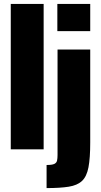

<svg xmlns="http://www.w3.org/2000/svg" viewBox="-20 -763 516 981"><path d="M35 0V-743H203V0ZM273 -604V-743H441V-604ZM218 198V80Q246 80 257.5 74.5Q269 69 271.5 57.5Q274 46 274 29V-510H441V-35Q441 45 432 92Q423 139 399 161.5Q375 184 331 191Q287 198 218 198Z"/></svg>

Font: Saira Condensed Black
Style: Regular
Weight: 900
Width: 3
Designer: Hector Gatti with collaboration of the Omnibus-Type team
Foundry: Omnibus-Type
Version: Version 1.101